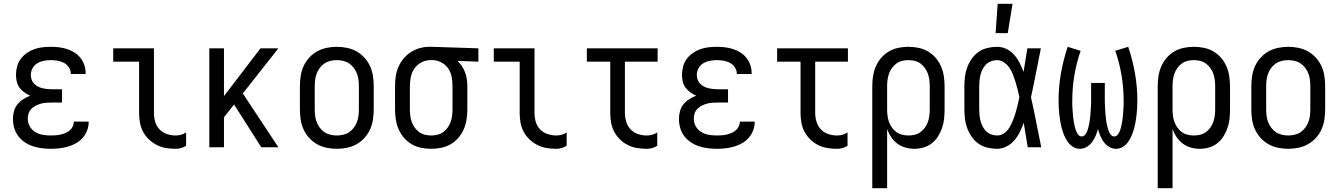

<svg xmlns="http://www.w3.org/2000/svg" viewBox="-20 -774 7040 1009"><path d="M247 8Q223 8 199.5 5Q176 2 153 -5.5Q130 -13 110 -26.5Q90 -40 75.5 -59.5Q61 -79 54.5 -102Q48 -125 48 -149Q48 -170 53.5 -190Q59 -210 72 -226Q85 -242 102.5 -253Q120 -264 139 -271Q123 -278 108 -288.5Q93 -299 82.5 -313.5Q72 -328 68 -345.5Q64 -363 64 -381Q64 -403 70 -425Q76 -447 89 -464.5Q102 -482 120.5 -495Q139 -508 160 -515.5Q181 -523 203 -525.5Q225 -528 247 -528Q268 -528 289.5 -525.5Q311 -523 331.5 -516.5Q352 -510 370.5 -498.5Q389 -487 402.5 -470Q416 -453 423 -432.5Q430 -412 430 -390V-385H352V-388Q352 -405 341.5 -420.5Q331 -436 315.5 -444Q300 -452 282.5 -455Q265 -458 247 -458Q229 -458 210.5 -454.5Q192 -451 176 -441.5Q160 -432 151 -415.5Q142 -399 142 -380Q142 -368 146 -356Q150 -344 158.5 -335Q167 -326 178 -320Q189 -314 201 -311Q213 -308 225.5 -306.5Q238 -305 250 -305H306V-235H250Q236 -235 222 -234Q208 -233 194 -229Q180 -225 167.5 -218.5Q155 -212 145 -202Q135 -192 130.5 -178.5Q126 -165 126 -150Q126 -129 136.5 -110Q147 -91 165.5 -80Q184 -69 205 -65.5Q226 -62 247 -62Q260 -62 273 -63Q286 -64 299 -67Q312 -70 324 -75Q336 -80 346 -88.5Q356 -97 362 -109Q368 -121 368 -134V-135H446V-132Q446 -109 437.5 -87.5Q429 -66 414 -49Q399 -32 379 -21Q359 -10 337 -3.5Q315 3 292.5 5.5Q270 8 247 8Z M904 8Q878 8 853 4Q828 0 805 -11.5Q782 -23 763 -41Q744 -59 732 -81.5Q720 -104 715.5 -129Q711 -154 711 -180V-450H575V-520H789V-180Q789 -157 795.5 -134Q802 -111 818.5 -94Q835 -77 857.5 -69.5Q880 -62 904 -62Q918 -62 932 -66Q946 -70 958 -78V-8Q946 0 932 4Q918 8 904 8Z M1080 0V-520H1157V-269L1349 -520H1443L1256 -283L1443 0H1353L1210 -225L1157 -158V0Z M1750 8Q1723 8 1696.5 2.5Q1670 -3 1646.5 -16Q1623 -29 1604.5 -49.5Q1586 -70 1575 -94.5Q1564 -119 1560 -146Q1556 -173 1556 -200V-320Q1556 -347 1560 -374Q1564 -401 1575 -425.5Q1586 -450 1604.5 -470.5Q1623 -491 1646.5 -504Q1670 -517 1696.5 -522.5Q1723 -528 1750 -528Q1777 -528 1803.5 -522.5Q1830 -517 1853.5 -504Q1877 -491 1895.5 -470.5Q1914 -450 1925 -425.5Q1936 -401 1940 -374Q1944 -347 1944 -320V-200Q1944 -173 1940 -146Q1936 -119 1925 -94.5Q1914 -70 1895.5 -49.5Q1877 -29 1853.5 -16Q1830 -3 1803.5 2.5Q1777 8 1750 8ZM1750 -62Q1767 -62 1784 -66Q1801 -70 1815 -79.5Q1829 -89 1839.5 -103Q1850 -117 1856 -133Q1862 -149 1864 -166Q1866 -183 1866 -200V-320Q1866 -337 1864 -354Q1862 -371 1856 -387Q1850 -403 1839.5 -417Q1829 -431 1815 -440.5Q1801 -450 1784 -454Q1767 -458 1750 -458Q1733 -458 1716 -454Q1699 -450 1685 -440.5Q1671 -431 1660.5 -417Q1650 -403 1644 -387Q1638 -371 1636 -354Q1634 -337 1634 -320V-200Q1634 -183 1636 -166Q1638 -149 1644 -133Q1650 -117 1660.5 -103Q1671 -89 1685 -79.5Q1699 -70 1716 -66Q1733 -62 1750 -62Z M2246 8Q2219 8 2192.5 2.5Q2166 -3 2143 -16.5Q2120 -30 2102.5 -50.5Q2085 -71 2074.5 -95.5Q2064 -120 2060 -146.5Q2056 -173 2056 -200V-320Q2056 -346 2059.5 -371.5Q2063 -397 2073 -420.5Q2083 -444 2099.5 -464.5Q2116 -485 2137.5 -499Q2159 -513 2184 -520.5Q2209 -528 2235 -528H2250L2494 -520V-450L2384 -454Q2398 -441 2408 -425.5Q2418 -410 2424.5 -392.5Q2431 -375 2433.5 -356.5Q2436 -338 2436 -320V-200Q2436 -173 2432 -146.5Q2428 -120 2417.5 -95.5Q2407 -71 2389.5 -50.5Q2372 -30 2349 -16.5Q2326 -3 2299.5 2.5Q2273 8 2246 8ZM2246 -62Q2263 -62 2279.5 -66Q2296 -70 2309.5 -80Q2323 -90 2333 -104Q2343 -118 2348.5 -134Q2354 -150 2356 -166.5Q2358 -183 2358 -200V-320Q2358 -344 2354 -367.5Q2350 -391 2337.5 -411Q2325 -431 2304 -443.5Q2283 -456 2259 -458H2242Q2217 -458 2194.5 -446Q2172 -434 2158 -414Q2144 -394 2139 -369.5Q2134 -345 2134 -320V-200Q2134 -183 2136 -166.5Q2138 -150 2143.5 -134Q2149 -118 2159 -104Q2169 -90 2182.5 -80Q2196 -70 2212.5 -66Q2229 -62 2246 -62Z M2904 8Q2878 8 2853 4Q2828 0 2805 -11.5Q2782 -23 2763 -41Q2744 -59 2732 -81.5Q2720 -104 2715.5 -129Q2711 -154 2711 -180V-450H2575V-520H2789V-180Q2789 -157 2795.5 -134Q2802 -111 2818.5 -94Q2835 -77 2857.5 -69.5Q2880 -62 2904 -62Q2918 -62 2932 -66Q2946 -70 2958 -78V-8Q2946 0 2932 4Q2918 8 2904 8Z M3379 8Q3354 8 3328.5 4Q3303 0 3280 -11.5Q3257 -23 3238.5 -41Q3220 -59 3208 -81.5Q3196 -104 3191.5 -129Q3187 -154 3187 -180V-450H3064V-520H3436V-450H3264V-180Q3264 -157 3271 -134Q3278 -111 3294 -94Q3310 -77 3333 -69.5Q3356 -62 3379 -62Q3394 -62 3408 -66Q3422 -70 3434 -78V-8Q3422 0 3408 4Q3394 8 3379 8Z M3747 8Q3723 8 3699.5 5Q3676 2 3653 -5.5Q3630 -13 3610 -26.5Q3590 -40 3575.5 -59.5Q3561 -79 3554.5 -102Q3548 -125 3548 -149Q3548 -170 3553.5 -190Q3559 -210 3572 -226Q3585 -242 3602.5 -253Q3620 -264 3639 -271Q3623 -278 3608 -288.5Q3593 -299 3582.5 -313.5Q3572 -328 3568 -345.5Q3564 -363 3564 -381Q3564 -403 3570 -425Q3576 -447 3589 -464.5Q3602 -482 3620.5 -495Q3639 -508 3660 -515.5Q3681 -523 3703 -525.5Q3725 -528 3747 -528Q3768 -528 3789.5 -525.5Q3811 -523 3831.5 -516.5Q3852 -510 3870.5 -498.5Q3889 -487 3902.5 -470Q3916 -453 3923 -432.5Q3930 -412 3930 -390V-385H3852V-388Q3852 -405 3841.5 -420.5Q3831 -436 3815.5 -444Q3800 -452 3782.5 -455Q3765 -458 3747 -458Q3729 -458 3710.5 -454.5Q3692 -451 3676 -441.5Q3660 -432 3651 -415.5Q3642 -399 3642 -380Q3642 -368 3646 -356Q3650 -344 3658.5 -335Q3667 -326 3678 -320Q3689 -314 3701 -311Q3713 -308 3725.5 -306.5Q3738 -305 3750 -305H3806V-235H3750Q3736 -235 3722 -234Q3708 -233 3694 -229Q3680 -225 3667.5 -218.5Q3655 -212 3645 -202Q3635 -192 3630.5 -178.5Q3626 -165 3626 -150Q3626 -129 3636.5 -110Q3647 -91 3665.5 -80Q3684 -69 3705 -65.5Q3726 -62 3747 -62Q3760 -62 3773 -63Q3786 -64 3799 -67Q3812 -70 3824 -75Q3836 -80 3846 -88.5Q3856 -97 3862 -109Q3868 -121 3868 -134V-135H3946V-132Q3946 -109 3937.5 -87.5Q3929 -66 3914 -49Q3899 -32 3879 -21Q3859 -10 3837 -3.5Q3815 3 3792.5 5.5Q3770 8 3747 8Z M4379 8Q4354 8 4328.5 4Q4303 0 4280 -11.5Q4257 -23 4238.5 -41Q4220 -59 4208 -81.5Q4196 -104 4191.5 -129Q4187 -154 4187 -180V-450H4064V-520H4436V-450H4264V-180Q4264 -157 4271 -134Q4278 -111 4294 -94Q4310 -77 4333 -69.5Q4356 -62 4379 -62Q4394 -62 4408 -66Q4422 -70 4434 -78V-8Q4422 0 4408 4Q4394 8 4379 8Z M4564 215V-320Q4564 -347 4568 -373.5Q4572 -400 4582.5 -424.5Q4593 -449 4610.5 -469.5Q4628 -490 4651 -503.5Q4674 -517 4700.5 -522.5Q4727 -528 4754 -528Q4781 -528 4807.5 -522.5Q4834 -517 4857 -503.5Q4880 -490 4897.5 -469.5Q4915 -449 4925.5 -424.5Q4936 -400 4940 -373.5Q4944 -347 4944 -320V-200Q4944 -175 4941.5 -150.5Q4939 -126 4931 -102.5Q4923 -79 4910 -58Q4897 -37 4877.5 -21.5Q4858 -6 4834 1Q4810 8 4785 8Q4761 8 4738 1.5Q4715 -5 4696 -19Q4677 -33 4663.5 -53Q4650 -73 4642 -96V215ZM4754 -62Q4771 -62 4787.5 -66Q4804 -70 4817.5 -80Q4831 -90 4841 -104Q4851 -118 4856.5 -134Q4862 -150 4864 -166.5Q4866 -183 4866 -200V-320Q4866 -337 4864 -353.5Q4862 -370 4856.5 -386Q4851 -402 4841 -416Q4831 -430 4817.5 -440Q4804 -450 4787.5 -454Q4771 -458 4754 -458Q4737 -458 4720.5 -454Q4704 -450 4690.5 -440Q4677 -430 4667 -416Q4657 -402 4651.5 -386Q4646 -370 4644 -353.5Q4642 -337 4642 -320V-200Q4642 -183 4644 -166.5Q4646 -150 4651.5 -134Q4657 -118 4667 -104Q4677 -90 4690.5 -80Q4704 -70 4720.5 -66Q4737 -62 4754 -62Z M5220 8Q5195 8 5169.5 2Q5144 -4 5123 -18.5Q5102 -33 5087 -54.5Q5072 -76 5063 -100Q5054 -124 5051 -149Q5048 -174 5048 -200V-320Q5048 -346 5051 -371Q5054 -396 5063 -420Q5072 -444 5087 -465.5Q5102 -487 5123 -501.5Q5144 -516 5169.5 -522Q5195 -528 5220 -528Q5246 -528 5269.5 -516.5Q5293 -505 5310 -485.5Q5327 -466 5338.5 -443Q5350 -420 5359 -396Q5364 -427 5369 -458Q5374 -489 5379 -520H5450Q5437 -456 5424.5 -391.5Q5412 -327 5398 -263Q5413 -198 5425.5 -132Q5438 -66 5452 0H5381Q5376 -32 5370.5 -64Q5365 -96 5360 -128V-129Q5351 -104 5339.5 -80.5Q5328 -57 5311 -37Q5294 -17 5270 -4.5Q5246 8 5220 8ZM5220 -62Q5236 -62 5250 -69.5Q5264 -77 5274 -89Q5284 -101 5291 -115Q5298 -129 5304 -143.5Q5310 -158 5314.5 -173Q5319 -188 5323 -203Q5327 -218 5330.5 -233Q5334 -248 5337 -264Q5333 -283 5328 -303Q5323 -323 5317 -342.5Q5311 -362 5304 -380.5Q5297 -399 5286 -416Q5275 -433 5257.5 -445.5Q5240 -458 5220 -458Q5205 -458 5189.5 -452.5Q5174 -447 5163 -436.5Q5152 -426 5144.5 -411.5Q5137 -397 5133 -382Q5129 -367 5127.5 -351.5Q5126 -336 5126 -320V-200Q5126 -184 5127.5 -168.5Q5129 -153 5133 -138Q5137 -123 5144.5 -108.5Q5152 -94 5163 -83.5Q5174 -73 5189.5 -67.5Q5205 -62 5220 -62ZM5212 -600 5223 -754H5301L5276 -600Z M5655 8Q5636 8 5619.5 -2Q5603 -12 5592 -27.5Q5581 -43 5573.5 -60.5Q5566 -78 5561 -96Q5556 -114 5552.5 -133Q5549 -152 5547 -171Q5545 -190 5544 -208.5Q5543 -227 5543 -246Q5543 -318 5555.5 -389Q5568 -460 5591 -528L5659 -507Q5637 -444 5626 -378Q5615 -312 5615 -246Q5615 -235 5615 -225Q5615 -215 5616 -204.5Q5617 -194 5617.5 -184Q5618 -174 5619 -164Q5620 -154 5621.5 -143.5Q5623 -133 5625 -123Q5627 -113 5629.5 -103Q5632 -93 5636 -83.5Q5640 -74 5647 -65.5Q5654 -57 5664 -57Q5674 -57 5680.5 -64Q5687 -71 5691 -79.5Q5695 -88 5697.5 -97Q5700 -106 5702 -114.5Q5704 -123 5705.5 -132Q5707 -141 5708 -150.5Q5709 -160 5710 -169Q5711 -178 5711.5 -187Q5712 -196 5712.5 -205Q5713 -214 5713.5 -223.5Q5714 -233 5714 -242Q5714 -251 5714 -260V-338H5786V-260Q5786 -251 5786 -242Q5786 -233 5786.5 -223.5Q5787 -214 5787.5 -205Q5788 -196 5788.5 -187Q5789 -178 5790 -169Q5791 -160 5792 -150.5Q5793 -141 5794.5 -132Q5796 -123 5798 -114.5Q5800 -106 5802.5 -97Q5805 -88 5809 -79.5Q5813 -71 5819.5 -64Q5826 -57 5836 -57Q5846 -57 5853 -65.5Q5860 -74 5864 -83.5Q5868 -93 5870.5 -103Q5873 -113 5875 -123Q5877 -133 5878.5 -143.5Q5880 -154 5881 -164Q5882 -174 5882.5 -184Q5883 -194 5884 -204.5Q5885 -215 5885 -225Q5885 -235 5885 -246Q5885 -312 5874 -378Q5863 -444 5841 -507L5909 -528Q5932 -460 5944.5 -389Q5957 -318 5957 -246Q5957 -227 5956 -208.5Q5955 -190 5953 -171Q5951 -152 5947.5 -133Q5944 -114 5939 -96Q5934 -78 5926.5 -60.5Q5919 -43 5908 -27.5Q5897 -12 5880.5 -2Q5864 8 5845 8Q5826 8 5809 -2Q5792 -12 5781 -27Q5770 -42 5762.5 -59.5Q5755 -77 5750 -96Q5745 -77 5737.5 -59.5Q5730 -42 5719 -27Q5708 -12 5691 -2Q5674 8 5655 8Z M6064 215V-320Q6064 -347 6068 -373.5Q6072 -400 6082.5 -424.5Q6093 -449 6110.5 -469.5Q6128 -490 6151 -503.5Q6174 -517 6200.5 -522.5Q6227 -528 6254 -528Q6281 -528 6307.5 -522.5Q6334 -517 6357 -503.5Q6380 -490 6397.5 -469.5Q6415 -449 6425.5 -424.5Q6436 -400 6440 -373.5Q6444 -347 6444 -320V-200Q6444 -175 6441.5 -150.5Q6439 -126 6431 -102.5Q6423 -79 6410 -58Q6397 -37 6377.5 -21.5Q6358 -6 6334 1Q6310 8 6285 8Q6261 8 6238 1.5Q6215 -5 6196 -19Q6177 -33 6163.5 -53Q6150 -73 6142 -96V215ZM6254 -62Q6271 -62 6287.5 -66Q6304 -70 6317.5 -80Q6331 -90 6341 -104Q6351 -118 6356.5 -134Q6362 -150 6364 -166.5Q6366 -183 6366 -200V-320Q6366 -337 6364 -353.5Q6362 -370 6356.5 -386Q6351 -402 6341 -416Q6331 -430 6317.5 -440Q6304 -450 6287.5 -454Q6271 -458 6254 -458Q6237 -458 6220.5 -454Q6204 -450 6190.5 -440Q6177 -430 6167 -416Q6157 -402 6151.5 -386Q6146 -370 6144 -353.5Q6142 -337 6142 -320V-200Q6142 -183 6144 -166.5Q6146 -150 6151.5 -134Q6157 -118 6167 -104Q6177 -90 6190.5 -80Q6204 -70 6220.5 -66Q6237 -62 6254 -62Z M6750 8Q6723 8 6696.5 2.5Q6670 -3 6646.5 -16Q6623 -29 6604.5 -49.5Q6586 -70 6575 -94.5Q6564 -119 6560 -146Q6556 -173 6556 -200V-320Q6556 -347 6560 -374Q6564 -401 6575 -425.5Q6586 -450 6604.5 -470.5Q6623 -491 6646.5 -504Q6670 -517 6696.5 -522.5Q6723 -528 6750 -528Q6777 -528 6803.5 -522.5Q6830 -517 6853.5 -504Q6877 -491 6895.5 -470.5Q6914 -450 6925 -425.5Q6936 -401 6940 -374Q6944 -347 6944 -320V-200Q6944 -173 6940 -146Q6936 -119 6925 -94.5Q6914 -70 6895.5 -49.5Q6877 -29 6853.5 -16Q6830 -3 6803.5 2.5Q6777 8 6750 8ZM6750 -62Q6767 -62 6784 -66Q6801 -70 6815 -79.5Q6829 -89 6839.5 -103Q6850 -117 6856 -133Q6862 -149 6864 -166Q6866 -183 6866 -200V-320Q6866 -337 6864 -354Q6862 -371 6856 -387Q6850 -403 6839.5 -417Q6829 -431 6815 -440.5Q6801 -450 6784 -454Q6767 -458 6750 -458Q6733 -458 6716 -454Q6699 -450 6685 -440.5Q6671 -431 6660.5 -417Q6650 -403 6644 -387Q6638 -371 6636 -354Q6634 -337 6634 -320V-200Q6634 -183 6636 -166Q6638 -149 6644 -133Q6650 -117 6660.5 -103Q6671 -89 6685 -79.5Q6699 -70 6716 -66Q6733 -62 6750 -62Z"/></svg>

Font: Iosevka
Style: Regular
Weight: 400
Monospace: yes
Designer: Belleve Invis
Foundry: Belleve Invis
Version: Version 33.2.3; ttfautohint (v1.8.4)